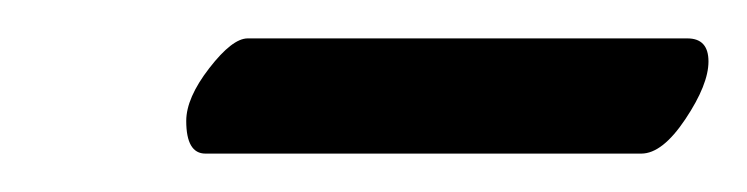

<svg xmlns="http://www.w3.org/2000/svg" viewBox="-20 -303 389 100"><path d="M314 -223H87Q77 -223 77 -240Q77 -252 89 -267.5Q101 -283 109 -283H338Q349 -283 349 -271Q349 -259 337 -241Q325 -223 314 -223Z"/></svg>

Font: Linux Libertine O
Style: Italic
Weight: 400
Italic angle: -12°
Designer: Philipp H. Poll
Foundry: Philipp H. Poll
Version: Version 5.1.6